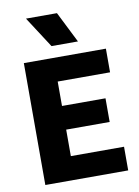

<svg xmlns="http://www.w3.org/2000/svg" viewBox="-89 -863 666 923"><g transform="rotate(-10 243.5 -402.0)"><path d="M56.3 0V-595H456.8V-479.5H201.2V-115.5H460.8V0ZM161.1 -244.8V-360.3H413.5V-244.8ZM201.5 -652.5 103.5 -803.9H254.7L330.6 -652.5Z"/></g></svg>

Font: Encode Sans SC Condensed Thin
Style: Regular
Weight: 100
Width: 3
Designer: Multiple Designers
Foundry: Impallari Type
Version: Version 3.002